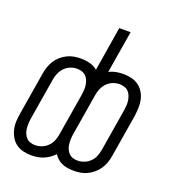

<svg xmlns="http://www.w3.org/2000/svg" viewBox="-135 -840 864 953"><g transform="rotate(20 297.0 -363.5)"><path d="M137 8Q115 8 94 3Q73 -2 56.5 -14Q40 -26 29.5 -44Q19 -62 14 -82.5Q9 -103 10 -125.5Q11 -148 15 -170L52 -394Q55 -412 61 -429.5Q67 -447 77 -463Q87 -479 102 -492Q117 -505 134.5 -513.5Q152 -522 170 -525Q188 -528 206 -528Q230 -528 253 -522Q276 -516 294 -501L332 -735H392L355 -512Q373 -521 392 -524.5Q411 -528 430 -528Q452 -528 473 -523Q494 -518 510.5 -506Q527 -494 538 -476Q549 -458 553.5 -437.5Q558 -417 557 -394.5Q556 -372 553 -350L516 -126Q513 -108 507 -90.5Q501 -73 490.5 -57Q480 -41 465 -28Q450 -15 432.5 -6.5Q415 2 397 5Q379 8 361 8Q345 8 329 5.5Q313 3 299 -3Q285 -9 274 -19Q263 -29 255 -41Q244 -29 229.5 -19Q215 -9 200 -3Q185 3 168.5 5.5Q152 8 137 8ZM138 -46Q155 -46 172 -52.5Q189 -59 202.5 -72Q216 -85 223 -101.5Q230 -118 233 -135L270 -359Q272 -372 273 -385.5Q274 -399 272 -412Q270 -425 265.5 -436.5Q261 -448 252 -457Q243 -466 230.5 -470Q218 -474 205 -474Q188 -474 171 -467.5Q154 -461 141 -448Q128 -435 120.5 -418.5Q113 -402 110 -385L73 -161Q71 -148 70.5 -134.5Q70 -121 71.5 -108Q73 -95 78 -83.5Q83 -72 91.5 -63Q100 -54 112 -50Q124 -46 138 -46ZM362 -46Q379 -46 396 -52.5Q413 -59 426.5 -72Q440 -85 447 -101.5Q454 -118 457 -135L494 -359Q496 -372 497 -385.5Q498 -399 496 -412Q494 -425 489.5 -436.5Q485 -448 476.5 -457Q468 -466 455 -470Q442 -474 429 -474Q412 -474 395 -467.5Q378 -461 365 -448Q352 -435 344.5 -418.5Q337 -402 334 -385L297 -161Q295 -148 294.5 -134.5Q294 -121 295.5 -108Q297 -95 302 -83.5Q307 -72 315.5 -63Q324 -54 336 -50Q348 -46 362 -46Z"/></g></svg>

Font: Iosevka QP Light
Style: Italic
Weight: 300
Italic angle: -9°
Designer: Belleve Invis
Foundry: Belleve Invis
Version: Version 20.0.0; ttfautohint (v1.8.4)